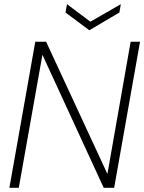

<svg xmlns="http://www.w3.org/2000/svg" viewBox="-20 -900 691 920"><path d="M25 0 149 -700H201L494 -68H495L606 -700H651L527 0H477L184 -636H183L70 0ZM559 -880 552 -840 408 -755 294 -840 301 -880 413 -796Z"/></svg>

Font: DM Sans 28pt ExtraLight
Style: Italic
Weight: 250
Italic angle: -10°
Version: Version 4.004;gftools[0.9.30]